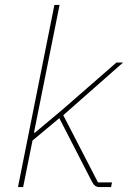

<svg xmlns="http://www.w3.org/2000/svg" viewBox="-20 -760 520 780"><path d="M53 0 201 -740H222L118 -221H122L234 -315L453 -506H480L237 -292L378 -19H435L431 0H383Q365 0 354 -21L221 -280L112 -189L74 0Z"/></svg>

Font: IBM Plex Sans Thin
Style: Italic
Weight: 100
Italic angle: -11.31°
Designer: Mike Abbink, Paul van der Laan, Pieter van Rosmalen
Foundry: Bold Monday
Version: Version 3.0